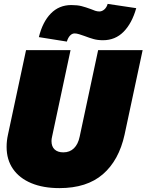

<svg xmlns="http://www.w3.org/2000/svg" viewBox="-20 -956 754 988"><path d="M14 -200Q14 -232 21 -263L114 -698H343L248 -253Q245 -241 245 -230Q245 -202 261 -187Q277 -172 306 -172Q339 -172 360.5 -193Q382 -214 390 -253L485 -698H714L621 -263Q592 -131 509.5 -59.5Q427 12 286 12Q202 12 141 -13.5Q80 -39 47 -86.5Q14 -134 14 -200ZM347 -930Q378 -930 399.5 -924.5Q421 -919 448 -909Q459 -904 470 -900.5Q481 -897 491 -897Q505 -897 517 -907.5Q529 -918 534 -936L681 -914Q659 -836 616 -792.5Q573 -749 510 -749Q483 -749 461.5 -755Q440 -761 414 -771Q400 -776 387 -780Q374 -784 364 -784Q351 -784 340.5 -773Q330 -762 324 -742L180 -765Q199 -843 241.5 -886.5Q284 -930 347 -930Z"/></svg>

Font: Azeret Mono Black
Style: Italic
Weight: 900
Italic angle: -12°
Designer: Martin Vácha
Foundry: Displaay
Version: Version 1.000; Glyphs 3.0.3, build 3074